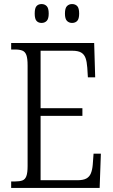

<svg xmlns="http://www.w3.org/2000/svg" viewBox="-20 -926 555 946"><path d="M35 0V-32H55Q77 -32 90.5 -37Q104 -42 110 -58.5Q116 -75 116 -108V-603Q116 -638 110 -654.5Q104 -671 90.5 -676.5Q77 -682 55 -682H35V-714H444L449 -545H413L410 -593Q408 -622 401.5 -640Q395 -658 380 -667Q365 -676 336 -676H180V-393H386V-355H180V-38H361Q390 -38 405.5 -46.5Q421 -55 428 -72.5Q435 -90 437 -115L441 -169H477L471 0ZM335 -813Q320 -813 310 -823Q300 -833 300 -859Q300 -886 310 -896Q320 -906 335 -906Q351 -906 360.5 -896Q370 -886 370 -859Q370 -833 360.5 -823Q351 -813 335 -813ZM185 -813Q169 -813 160 -823Q151 -833 151 -859Q151 -886 160 -896Q169 -906 185 -906Q200 -906 210 -896Q220 -886 220 -859Q220 -833 210 -823Q200 -813 185 -813Z"/></svg>

Font: Noto Serif Ethiopic Condensed Light
Style: Regular
Weight: 300
Width: 3
Designer: Monotype Design Team
Foundry: Monotype Imaging Inc.
Version: Version 2.102